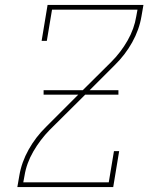

<svg xmlns="http://www.w3.org/2000/svg" viewBox="-20 -755 640 775"><path d="M50 0 58 -46Q67 -100 95.5 -151Q124 -202 166 -243L297 -374L429 -505Q468 -544 495 -591.5Q522 -639 530 -689L535 -716H190L169 -590H148L172 -735H559L551 -689Q542 -635 513.5 -584Q485 -533 443 -492L312 -361L180 -230Q142 -191 114.5 -143.5Q87 -96 79 -46L74 -19H419L440 -145H461L437 0ZM156 -373V-391H458V-373Z"/></svg>

Font: Iosevka Curly Slab ThExObl
Style: Regular
Weight: 100
Width: 7
Italic angle: -9°
Monospace: yes
Designer: Belleve Invis
Foundry: Belleve Invis
Version: Version 11.1.0; ttfautohint (v1.8.3)